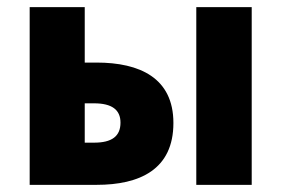

<svg xmlns="http://www.w3.org/2000/svg" viewBox="-20 -517 787 537"><path d="M63 0H250C371 0 465 -43 465 -173C465 -299 371 -342 250 -342H217V-497H63ZM217 -118V-228H243C293 -228 317 -210 317 -174C317 -136 293 -118 243 -118ZM529 0H684V-497H529Z"/></svg>

Font: DAIFUKU Sans
Style: Bold
Weight: 700
Designer: Original font ‘Source Han Sans JP’ : Paul D. Hunt
Foundry: Daifuku
Version: Version 1.000